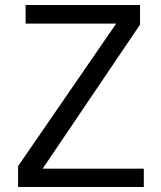

<svg xmlns="http://www.w3.org/2000/svg" viewBox="-20 -745 640 765"><path d="M52 -83 443 -651H82V-725H538V-647L150 -73H553V0H52Z"/></svg>

Font: JuliaMono
Style: Regular
Weight: 400
Monospace: yes
Designer: cormullion
Foundry: corm
Version: Version 0.055; ttfautohint (v1.8.4)